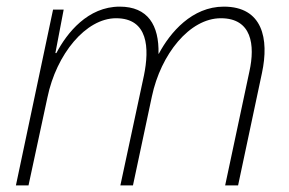

<svg xmlns="http://www.w3.org/2000/svg" viewBox="-20 -559 873 579"><path d="M28 0H66L123 -265C150 -396 239 -504 330 -504C427 -504 431 -414 414 -331L343 0H381L438 -268C465 -396 552 -504 646 -504C739 -504 750 -424 732 -343L659 0H698L770 -339C792 -442 772 -539 655 -539C559 -539 493 -461 459 -397H458C460 -483 426 -539 341 -539C245 -539 182 -460 150 -399H147L172 -530H140Z"/></svg>

Font: Noto Sans ExtraLight
Style: Italic
Weight: 200
Italic angle: -12°
Designer: Monotype Design Team
Foundry: Monotype Imaging Inc.
Version: Version 2.013